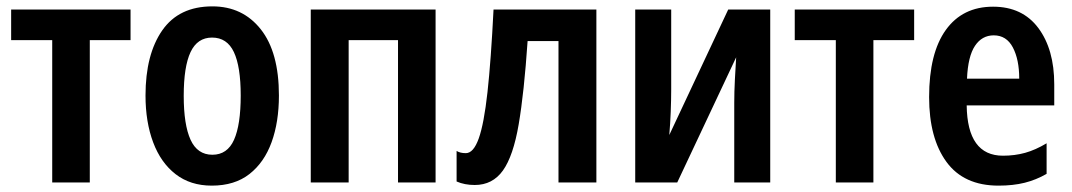

<svg xmlns="http://www.w3.org/2000/svg" viewBox="-20 -573 3367 603"><path d="M390 -447H262V0H144V-447H15V-543H390Z M856 -273Q856 -190 833 -126.5Q810 -63 763.5 -26.5Q717 10 645 10Q578 10 531.5 -26Q485 -62 461 -126Q437 -190 437 -273Q437 -402 489.5 -477.5Q542 -553 647 -553Q742 -553 799 -481Q856 -409 856 -273ZM557 -272Q557 -181 578.5 -134Q600 -87 647 -87Q694 -87 715 -134Q736 -181 736 -273Q736 -364 714.5 -409.5Q693 -455 646 -455Q600 -455 578.5 -409.5Q557 -364 557 -272Z M1348 -543V0H1230V-447H1075V0H956V-543Z M1853 0H1734V-444H1637Q1626 -282 1609 -182.5Q1592 -83 1559.5 -37.5Q1527 8 1471 8Q1439 8 1414 -3V-99Q1425 -92 1443 -92Q1467 -92 1483.5 -138Q1500 -184 1511 -283.5Q1522 -383 1530 -543H1853Z M2088 -543V-292Q2088 -260 2086.5 -222Q2085 -184 2082 -149L2267 -543H2399V0H2286V-250Q2286 -284 2288 -323Q2290 -362 2292 -393L2107 0H1975V-543Z M2851 -447H2723V0H2605V-447H2476V-543H2851Z M3099 -552Q3191 -552 3241 -485Q3291 -418 3291 -308V-242H3016Q3018 -84 3130 -84Q3167 -84 3199.5 -93Q3232 -102 3267 -123V-27Q3234 -8 3198 1Q3162 10 3116 10Q3007 10 2952.5 -64.5Q2898 -139 2898 -268Q2898 -406 2950.5 -479Q3003 -552 3099 -552ZM3101 -462Q3064 -462 3042 -429Q3020 -396 3017 -326H3181Q3181 -386 3161 -424Q3141 -462 3101 -462Z"/></svg>

Font: Noto Sans Disp Cond SemBd
Style: Regular
Weight: 600
Width: 3
Designer: Monotype Design Team
Foundry: Monotype Imaging Inc.
Version: Version 2.000;GOOG;noto-source:20170915:90ef993387c0; ttfaut